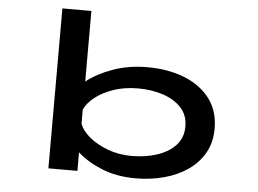

<svg xmlns="http://www.w3.org/2000/svg" viewBox="-53 -818 1205 897"><g transform="rotate(5 550.0 -369.5)"><path d="M204 0V-750H340V-419Q389 -458 462.5 -484.5Q536 -511 624.5 -511Q719 -511 795.2 -481.8Q871.5 -452.5 916.5 -394.8Q961.5 -337 961.5 -252Q961.5 -188 934 -139Q906.5 -90 858.2 -56.5Q810 -23 746.8 -6Q683.5 11 612.5 11Q525 11 455.2 -17.2Q385.5 -45.5 340 -87V0ZM589.5 -408.5Q526.5 -408.5 475 -391Q423.5 -373.5 388.5 -345.8Q353.5 -318 340 -287.5V-221Q351 -190 386.2 -160.2Q421.5 -130.5 473.5 -111Q525.5 -91.5 586.5 -91.5Q650.5 -91.5 704.8 -109.2Q759 -127 791.8 -162.2Q824.5 -197.5 824.5 -250.5Q824.5 -303.5 792 -338.5Q759.5 -373.5 706 -391Q652.5 -408.5 589.5 -408.5Z"/></g></svg>

Font: Trispace Expanded Medium
Style: Regular
Weight: 500
Width: 7
Designer: Tyler Finck
Foundry: Etcetera Type Company
Version: Version 1.210; ttfautohint (v1.8.3)